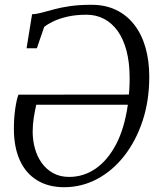

<svg xmlns="http://www.w3.org/2000/svg" viewBox="-20 -771 671 802"><path d="M91 -569.5 114 -711.5Q134.5 -712.5 157 -718.8Q179.5 -725 207.5 -732.5Q235.5 -740 273.2 -745.5Q311 -751 362.5 -751Q420 -751 464.8 -729.5Q509.5 -708 540.5 -668.2Q571.5 -628.5 587.5 -573.2Q603.5 -518 603.5 -450.5Q603.5 -350 575.5 -265.8Q547.5 -181.5 498.5 -119.2Q449.5 -57 385.2 -23Q321 11 248 11Q182.5 11 135.2 -17.8Q88 -46.5 63 -101.2Q38 -156 38 -234Q38 -277 43.5 -315.8Q49 -354.5 57 -375.5L518.5 -376Q519.5 -387 520.2 -398.2Q521 -409.5 521.2 -421.2Q521.5 -433 521.5 -445Q521.5 -509.5 508.5 -558.8Q495.5 -608 471.5 -641.5Q447.5 -675 414.5 -692.2Q381.5 -709.5 341.5 -709.5Q297 -709.5 262 -701.5Q227 -693.5 202.8 -681.8Q178.5 -670 164.5 -658.5L134 -569.5ZM514 -333.5H131.5Q125.5 -307.5 121 -279Q116.5 -250.5 116.5 -221Q116.5 -185 125.8 -151.2Q135 -117.5 154 -90.8Q173 -64 201.8 -48Q230.5 -32 269 -32Q329 -32 379.2 -66.5Q429.5 -101 464.8 -168Q500 -235 514 -333.5Z"/></svg>

Font: Merriweather 36pt Light
Style: Italic
Weight: 300
Italic angle: -7.8°
Version: Version 2.101